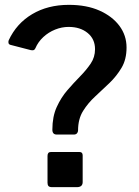

<svg xmlns="http://www.w3.org/2000/svg" viewBox="-20 -772 572 792"><path d="M321 -21Q321 0 297 0H195Q184 0 180 -4.5Q176 -9 176 -18V-129Q176 -145 190 -145H308Q321 -145 321 -131ZM23 -587Q16 -589 15 -595Q14 -601 16 -606Q48 -675 112.5 -713.5Q177 -752 264 -752Q337 -752 390 -728.5Q443 -705 472.5 -665.5Q502 -626 502 -576Q502 -527 481.5 -492.5Q461 -458 432 -430Q403 -402 373 -374.5Q343 -347 322.5 -314Q302 -281 302 -234Q302 -227 297.5 -222Q293 -217 285 -217H214Q196 -217 196 -237Q196 -291 214 -330.5Q232 -370 258 -400Q284 -430 310 -456.5Q336 -483 354 -509.5Q372 -536 372 -569Q372 -611 341.5 -636Q311 -661 263 -661Q235 -661 207.5 -650Q180 -639 158.5 -619Q137 -599 126 -573Q123 -567 119.5 -565.5Q116 -564 108 -565Z"/></svg>

Font: Libre Franklin Thin SemiBold
Style: Regular
Weight: 600
Version: Version 3.000